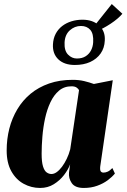

<svg xmlns="http://www.w3.org/2000/svg" viewBox="-20 -919 626 950"><path d="M476 -96Q474 -77.5 478.5 -71.2Q483 -65 492 -65Q502.5 -65 513 -69.8Q523.5 -74.5 536 -87.5L548.5 -60.5Q535 -43.5 512.8 -27Q490.5 -10.5 460.8 0.2Q431 11 394.5 11Q351.5 11 335 -13Q318.5 -37 321.5 -66L327 -106Q317.5 -80 296.8 -53Q276 -26 246.2 -7.5Q216.5 11 178.5 11Q134.5 11 96.8 -9.8Q59 -30.5 36 -71.8Q13 -113 13 -174.5Q13 -231 26.2 -282.8Q39.5 -334.5 65.8 -378.5Q92 -422.5 131.2 -455Q170.5 -487.5 222.8 -505.8Q275 -524 339.5 -524Q370.5 -524 396.5 -517.8Q422.5 -511.5 444.5 -503.5L538 -522ZM371 -473Q368 -479.5 359 -485.8Q350 -492 334 -492Q297.5 -492 272 -470.5Q246.5 -449 229.5 -413Q212.5 -377 203 -333Q193.5 -289 189.8 -243.5Q186 -198 186 -158.5Q186 -117.5 192.8 -95.8Q199.5 -74 210.8 -66Q222 -58 234.5 -58Q247.5 -58 260.8 -67.5Q274 -77 286.8 -94Q299.5 -111 310.2 -133.2Q321 -155.5 327.5 -180.5ZM350.5 -597.5Q298 -597.5 268.8 -625.2Q239.5 -653 242 -699.5Q243.5 -729 255.5 -751.8Q267.5 -774.5 287.5 -790Q307.5 -805.5 333.5 -813.5Q359.5 -821.5 388 -821.5Q439 -821.5 470.2 -793.2Q501.5 -765 498.5 -718.5Q497 -681.5 477.8 -654.2Q458.5 -627 426 -612.2Q393.5 -597.5 350.5 -597.5ZM360.5 -629.5Q386.5 -629.5 404 -640.8Q421.5 -652 430.8 -670.5Q440 -689 441 -710Q443.5 -752 426.8 -771.2Q410 -790.5 380.5 -790.5Q349.5 -790.5 325.5 -769Q301.5 -747.5 299.5 -709Q297.5 -668.5 316.5 -649Q335.5 -629.5 360.5 -629.5ZM451 -762 435 -776 533 -899 585.5 -851Q576 -839.5 560.8 -826.5Q545.5 -813.5 527.2 -801.5Q509 -789.5 490.8 -779.8Q472.5 -770 456 -764.5Z"/></svg>

Font: Merriweather 120pt Black
Style: Italic
Weight: 900
Italic angle: -7.8°
Version: Version 2.101